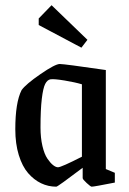

<svg xmlns="http://www.w3.org/2000/svg" viewBox="-20 -700 488 729"><path d="M289.1 -519 127 -605V-629.9L175.8 -680.2L312 -548.8ZM193.8 8.8Q163.1 8.8 136 -4.2Q108.9 -17.1 86.7 -42.7Q64.5 -68.4 51.3 -111.3Q38.1 -154.3 38.1 -209Q38.1 -311 62 -357.9Q78.1 -380.4 133.8 -418.7Q189.5 -457 207 -457Q224.1 -457 381.8 -434.1V-58.1L416 -43.9V-6.8Q336.9 8.8 328.1 8.8Q324.2 8.8 309.1 -5.1Q293.9 -19 293.9 -23.9V-63Q199.2 8.8 193.8 8.8ZM200.2 -64.9Q212.4 -64.9 291 -105V-379.9Q265.1 -387.7 225.3 -394.3Q185.5 -400.9 171.9 -398.9Q159.7 -397 151.6 -381.3Q143.6 -365.7 138.7 -324.7Q133.8 -283.7 133.8 -215.8Q133.8 -176.8 141.1 -145.8Q148.4 -114.7 159.7 -98.1Q170.9 -81.5 181.4 -73.2Q191.9 -64.9 200.2 -64.9Z"/></svg>

Font: Grenze
Style: Regular
Weight: 400
Designer: Renata Polastri
Foundry: Omnibus-Type
Version: Version 1.002;PS 001.002;hotconv 1.0.88;makeotf.lib2.5.64775